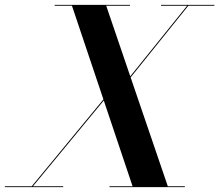

<svg xmlns="http://www.w3.org/2000/svg" viewBox="-71 -770 902 790"><path d="M-51 -3.5V0H189V-3.5H64.5L356 -356.5L474.5 -3.5H379.5V0H689.5V-3.5H619.5L466.5 -451.5L704 -746.5H811V-750H591.5V-746.5H699L465 -456L366 -746.5H464V-750H154V-746.5H225L354.5 -361L59.5 -3.5Z"/></svg>

Font: Bodoni* 48pt Medium
Style: Italic
Weight: 500
Italic angle: -13°
Version: Version 2.3